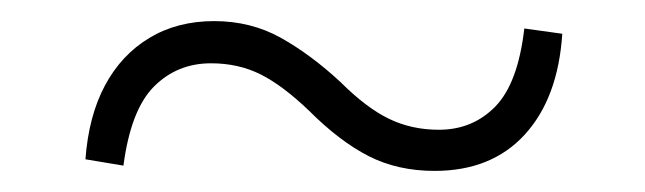

<svg xmlns="http://www.w3.org/2000/svg" viewBox="-20 -462 611 182"><path d="M303 -384Q327 -360 348.5 -349.5Q370 -339 396 -339Q428 -339 449.5 -361Q471 -383 477 -435L513 -430Q509 -369 477.5 -334.5Q446 -300 392 -300Q357 -300 329.5 -314Q302 -328 273 -357Q248 -381 227 -391.5Q206 -402 180 -402Q148 -402 126 -380Q104 -358 97 -305L61 -311Q64 -352 79.5 -381Q95 -410 121.5 -426Q148 -442 183 -442Q218 -442 246.5 -426Q275 -410 303 -384Z"/></svg>

Font: Noto Serif TC
Style: Regular
Weight: 200
Designer: Ryoko NISHIZUKA 西塚涼子 (kana & ideographs); Frank Grießhammer (Latin, Greek & Cyrillic); Wenlong ZHANG 张文龙 (bopomofo); San
Foundry: Adobe
Version: Version 2.001;hotconv 1.1.0;makeotfexe 2.6.0